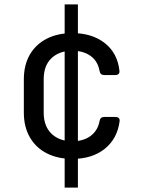

<svg xmlns="http://www.w3.org/2000/svg" viewBox="-20 -710 640 870"><path d="M273 140V-690H333V140ZM308 10Q242 10 192.5 -15Q143 -40 115.5 -87.5Q88 -135 88 -200V-350Q88 -416 115.5 -463Q143 -510 192.5 -535Q242 -560 308 -560Q397 -560 454.5 -515Q512 -470 521 -391Q524 -370 502 -370H452Q434 -370 431 -389Q423 -433 390.5 -456.5Q358 -480 308 -480Q249 -480 213.5 -446.5Q178 -413 178 -351V-200Q178 -138 213.5 -104Q249 -70 308 -70Q358 -70 390.5 -94Q423 -118 431 -161Q434 -180 452 -180H502Q524 -180 522 -161Q512 -82 455 -36Q398 10 308 10Z"/></svg>

Font: Pitagon Sans Mono
Style: Regular
Weight: 400
Monospace: yes
Designer: Travis Tran
Foundry: Pitagon
Version: Version 1.001;gftools[0.9.26]